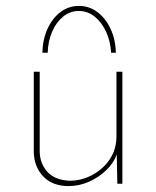

<svg xmlns="http://www.w3.org/2000/svg" viewBox="-20 -620 527 648"><path d="M211 8Q158 8 127 -23.5Q96 -55 94 -105V-378H114V-108Q115 -67 140.5 -39.5Q166 -12 215 -10Q255 -10 291.5 -29.5Q328 -49 350.5 -82.5Q373 -116 373 -160V-378H393V0H376L374 -99Q364 -70 338.5 -45.5Q313 -21 280 -6.5Q247 8 211 8ZM246 -600Q281 -600 308.5 -579.5Q336 -559 353 -523Q370 -487 371 -442H355Q353 -480 338.5 -512Q324 -544 300 -563.5Q276 -583 246 -583Q216 -583 192.5 -563.5Q169 -544 155.5 -512Q142 -480 141 -442H123Q124 -487 140.5 -523Q157 -559 184.5 -579.5Q212 -600 246 -600Z"/></svg>

Font: Synthetic Thin
Style: Regular
Weight: 100
Designer: Santiago Orozco
Foundry: Typemade
Version: Version 2.000; ttfautohint (v1.8.4.7-5d5b)